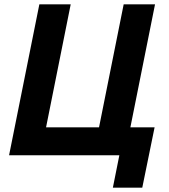

<svg xmlns="http://www.w3.org/2000/svg" viewBox="-20 -718 782 888"><path d="M502 150 532 0H22L162 -698H307L193 -129H438L552 -698H697L583 -129H695L638 150Z"/></svg>

Font: IBM Plex Sans
Style: Bold Italic
Weight: 700
Italic angle: -11.31°
Designer: Mike Abbink, Paul van der Laan, Pieter van Rosmalen
Foundry: Bold Monday
Version: Version 3.201